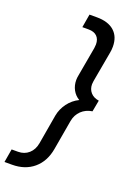

<svg xmlns="http://www.w3.org/2000/svg" viewBox="-232 -806 789 1107"><g transform="rotate(20 162.5 -252.0)"><path d="M-40 149H-1Q38 149 65 125Q92 101 99 59L130 -121Q138 -163 164 -198Q190 -233 229 -252Q202 -268 187.5 -295Q173 -322 173 -355Q173 -368 176 -383L208 -563Q210 -579 210 -586Q210 -618 192 -635.5Q174 -653 141 -653H102L116 -735H162Q231 -735 268.5 -701.5Q306 -668 306 -607Q306 -586 302 -567L269 -383Q267 -369 267 -363Q267 -333 285 -312.5Q303 -292 336 -287L323 -217Q283 -211 256.5 -185.5Q230 -160 223 -121L191 63Q177 142 124.5 186.5Q72 231 -8 231H-54Z"/></g></svg>

Font: Bai Jamjuree Medium
Style: Italic
Weight: 500
Italic angle: -10°
Version: Version 1.000; ttfautohint (v1.6)